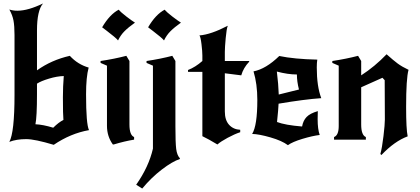

<svg xmlns="http://www.w3.org/2000/svg" viewBox="-20 -808 2433 1111"><path d="M288 -69Q319 -100 347 -114Q344 -143 344 -245Q344 -308 349 -368Q310 -367 263.5 -353Q217 -339 194 -324V-264Q194 -131 185 -89Q229 -87 288 -69ZM64 -259V-605Q64 -658 58 -689.5Q52 -721 34 -753Q55 -746 81 -746Q142 -746 229 -788Q194 -747 194 -632V-401Q278 -461 384 -485Q430 -435 493 -417Q478 -362 478 -262Q478 -90 495 -55Q388 -36 291 30Q181 -3 132 -3Q75 -3 34 13Q64 -42 64 -259Z M711 -485 729 -455V-88Q729 -26 756 -15V0Q701 9 638 28H633Q599 -19 599 -80V-428L562 -444V-455Q642 -467 711 -485ZM571 -650Q615 -725 667 -752Q678 -738 710.5 -713Q743 -688 761 -677Q723 -650 700.5 -627.5Q678 -605 663 -574Q656 -583 639 -597Q622 -611 598 -629.5Q574 -648 571 -650Z M803 283 768 261Q841 157 865 52V-428L828 -444V-455Q908 -467 977 -485L995 -455V-78Q995 17 999.5 53.5Q1004 90 1021 108V112Q978 126 917 172.5Q856 219 803 283ZM837 -650Q881 -725 933 -752Q944 -738 976.5 -713Q1009 -688 1027 -677Q989 -650 966.5 -627.5Q944 -605 929 -574Q922 -583 905 -597Q888 -611 864 -629.5Q840 -648 837 -650Z M1376 -372 1281 -384V-163Q1281 -113 1305.5 -86Q1330 -59 1370 -57V-43Q1337 -32 1297 -10.5Q1257 11 1238 28Q1185 -4 1151 -20V-392H1068V-403Q1110 -419 1151 -455V-487Q1151 -510 1146 -552Q1141 -594 1134 -603Q1200 -608 1298 -659Q1291 -642 1286 -587.5Q1281 -533 1281 -508V-455H1422V-451Q1388 -415 1376 -372Z M1646 32Q1611 6 1545 -13Q1479 -32 1439 -33Q1469 -81 1469 -230Q1469 -322 1447 -395Q1519 -409 1596 -484Q1682 -466 1816 -463Q1813 -445 1813 -418Q1813 -308 1839 -240Q1740 -233 1592 -208Q1591 -179 1583 -102Q1630 -84 1728 -76Q1734 -110 1754 -131Q1774 -152 1819 -165Q1818 -149 1818 -119Q1818 -60 1830 -27Q1788 -22 1730 -4.5Q1672 13 1646 32ZM1582 -394Q1591 -321 1593 -261L1710 -290Q1698 -336 1698 -377Q1645 -377 1582 -394Z M2070 -455V-372Q2149 -423 2217 -494Q2256 -459 2281 -440.5Q2306 -422 2344 -404Q2330 -354 2330 -189Q2330 -60 2339 -19Q2263 9 2187 89L2181 83Q2191 47 2199 -20.5Q2207 -88 2207 -116Q2207 -154 2206.5 -230Q2206 -306 2206 -344L2193 -358L2070 -303V-88Q2070 -26 2097 -15V0H1913V-15Q1940 -25 1940 -79V-428L1903 -444V-455Q1983 -467 2052 -485Z"/></svg>

Font: NewRocker
Style: Regular
Weight: 400
Designer: Pablo Impallari, Brenda Gallo, Rodrigo Fuenzalida
Foundry: Pablo Impallari, Brenda Gallo, Rodrigo Fuenzalida
Version: Version 1.000